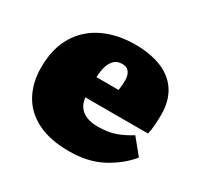

<svg xmlns="http://www.w3.org/2000/svg" viewBox="-123 -675 857 833"><g transform="rotate(30 306.0 -258.5)"><path d="M312 14Q216 14 152.5 -18.5Q89 -51 58 -108.5Q27 -166 27 -241Q27 -337 66.5 -401.5Q106 -466 175 -498.5Q244 -531 332 -531Q409 -531 465 -508Q521 -485 551 -438.5Q581 -392 581 -323Q581 -297 579 -271Q577 -245 572 -224H258Q261 -196 275 -177.5Q289 -159 312 -150Q335 -141 366 -141Q419 -141 455 -154Q491 -167 528 -190L590 -114Q546 -60 477 -23Q408 14 312 14ZM256 -324H367Q369 -339 370 -351Q371 -363 371 -374Q371 -400 359.5 -415Q348 -430 325 -430Q300 -430 285 -415Q270 -400 263.5 -376.5Q257 -353 256 -324Z"/></g></svg>

Font: Literata Black
Style: Regular
Weight: 900
Designer: Latin by Veronika Burian and Jose Scaglione. Greek by Irene Vlachou. Cyrillic by Vera Evstafieva.
Foundry: TypeTogether
Version: Version 3.103;gftools[0.9.29]